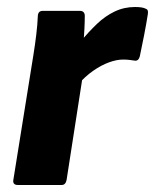

<svg xmlns="http://www.w3.org/2000/svg" viewBox="-20 -528 442 548"><path d="M31 0Q16 0 18 -14L75 -369Q80 -400 83.5 -429Q87 -458 88 -483Q89 -497 102 -497H208Q221 -497 222 -484Q222 -467 221 -446.5Q220 -426 218 -406L222 -349L170 -14Q167 0 156 0ZM202 -286 211 -411Q234 -438 257 -460Q280 -482 307 -495Q334 -508 365 -508Q385 -508 394 -504Q400 -502 401.5 -498.5Q403 -495 402 -488Q398 -462 391.5 -428.5Q385 -395 379 -367Q375 -353 364 -355Q357 -356 349.5 -357Q342 -358 331 -358Q313 -358 291 -350Q269 -342 246 -326Q223 -310 202 -286Z"/></svg>

Font: Sofia Sans Semi Condensed Black
Style: Italic
Weight: 900
Italic angle: -9°
Version: Version 4.100